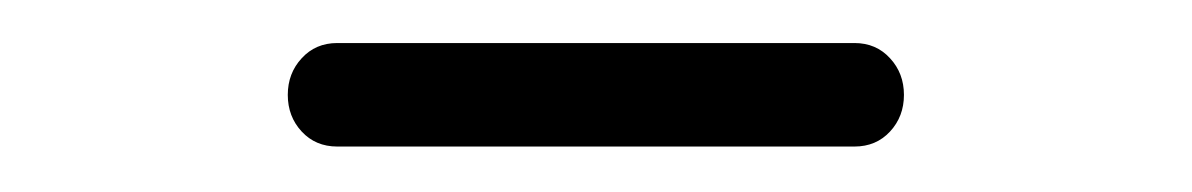

<svg xmlns="http://www.w3.org/2000/svg" viewBox="-20 -334 540 87"><path d="M132.8 -267.6Q123 -267.6 116.7 -274.4Q110.4 -281.2 110.4 -291Q110.4 -300.8 116.7 -307.6Q123 -314.5 132.8 -314.5H367.2Q377 -314.5 383.3 -307.6Q389.6 -300.8 389.6 -291Q389.6 -281.2 383.3 -274.4Q377 -267.6 367.2 -267.6Z"/></svg>

Font: Rounded-X Mgen+ 2m light
Style: Regular
Weight: 200
Designer: [Source Han Sans]
Ryoko NISHIZUKA  (kana & ideographs); Paul D. Hunt (Latin, Greek & Cyrillic); Wenlong ZHANG  (bopomofo
Version: Version 1.059.20150602